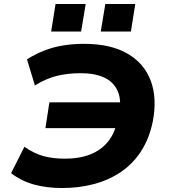

<svg xmlns="http://www.w3.org/2000/svg" viewBox="-20 -937 850 968"><path d="M293 11Q216 11 152 -6.5Q88 -24 36 -64L103 -197Q152 -163 199 -150Q246 -137 309 -137Q380 -137 435 -158.5Q490 -180 525 -223.5Q560 -267 573 -335L606 -291H209L229 -421H633L580 -358Q594 -431 573.5 -477.5Q553 -524 505.5 -546Q458 -568 387 -568Q322 -568 267 -554.5Q212 -541 156 -506L116 -638Q161 -666 205.5 -683Q250 -700 299 -708Q348 -716 404 -716Q538 -716 623 -666.5Q708 -617 740.5 -528.5Q773 -440 750 -323Q732 -237 691 -174Q650 -111 589.5 -70Q529 -29 453.5 -9Q378 11 293 11ZM488 -778 511 -917H662L640 -778ZM238 -778 260 -917H412L389 -778Z"/></svg>

Font: Nunito Sans 7pt SemiExpanded ExtraBold
Style: Italic
Weight: 800
Width: 6
Italic angle: -9°
Designer: Vernon Adams
Foundry: Vernon Adams
Version: Version 3.101;gftools[0.9.27]